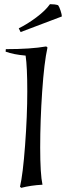

<svg xmlns="http://www.w3.org/2000/svg" viewBox="-20 -887 332 922"><path d="M184 0Q128 3 82 15L76 10Q90 -49 100.5 -190Q111 -331 111 -448.5Q111 -566 103 -620Q45 -625 7 -639L8 -651Q128 -651 202 -664L208 -659Q192 -587 182.5 -447Q173 -307 173 -179Q173 -51 184 0ZM277 -808 79 -733 70 -751Q111 -771 154.5 -803.5Q198 -836 220 -867Q244 -867 259 -862Q265 -854 271 -835.5Q277 -817 277 -808Z"/></svg>

Font: Almendra
Style: Italic
Weight: 400
Italic angle: -12°
Designer: Ana Sanfelippo
Foundry: Ana Sanfelippo
Version: Version 1.004